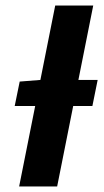

<svg xmlns="http://www.w3.org/2000/svg" viewBox="-20 -672 376 692"><path d="M33 -290 51 -378 127 -384H332L313 -290ZM49 0 179 -652H316L186 0Z"/></svg>

Font: Source Sans 3 ExtraLight
Style: Bold Italic
Weight: 700
Italic angle: -11°
Version: Version 3.052;hotconv 1.1.0;makeotfexe 2.6.0